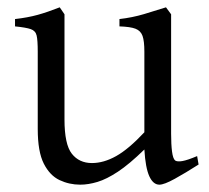

<svg xmlns="http://www.w3.org/2000/svg" viewBox="-20 -489 570 524"><path d="M522 -40Q486 -17 457 -1Q428 15 415 15Q398 15 387.5 -8Q377 -31 374 -81Q333 -41 302 -20.5Q271 0 246 7.5Q221 15 199 15Q169 15 142.5 2.5Q116 -10 99.5 -42.5Q83 -75 83 -137V-348Q83 -379 80 -392Q77 -405 64 -409.5Q51 -414 21 -417V-437Q56 -441 83 -448.5Q110 -456 143 -469L156 -450V-163Q156 -95 176 -69.5Q196 -44 231 -44Q263 -44 297 -63Q331 -82 374 -128V-348Q374 -377 369 -391Q364 -405 350 -410.5Q336 -416 306 -417V-437Q341 -441 373 -450.5Q405 -460 433 -469L447 -450V-124Q447 -95 449.5 -75.5Q452 -56 458 -51Q464 -47 478 -49.5Q492 -52 518 -63Z"/></svg>

Font: ChillKai
Style: Regular
Weight: 400
Designer: ChillType
Foundry: 寒蝉字型
Version: Version 2.000